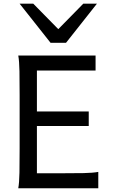

<svg xmlns="http://www.w3.org/2000/svg" viewBox="-20 -1011 606 1031"><path d="M456.5 -412.6V-334.5H178.2V-80.6H307.1Q379.9 -80.6 429.2 -81.5Q478.5 -82.5 507.8 -87.9V0H78.1Q83.5 -29.3 84.5 -84.7Q85.4 -140.1 85.4 -212.4V-500.5Q85.4 -572.8 84.5 -628.2Q83.5 -683.6 78.1 -712.9H493.2V-632.3H178.2V-412.6ZM158.7 -991.2 293 -854.5 427.2 -991.2H500.5L334.5 -781.2H251.5L85.4 -991.2Z"/></svg>

Font: Andika New Basic
Style: Regular
Weight: 400
Designer: Victor Gaultney, Annie Olsen, Julie Remington, Don Collingsworth, Eric Hays
Foundry: SIL International
Version: Version 5.500